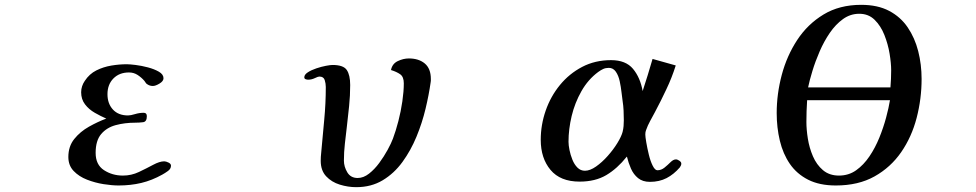

<svg xmlns="http://www.w3.org/2000/svg" viewBox="-20 -770 4040 795"><path d="M688 -84Q688 -71 675.5 -62Q663 -53 652 -47Q609 -23 565 -12.5Q521 -2 471 -2Q444 -2 409 -7.5Q374 -13 340.5 -26Q307 -39 285 -62Q263 -85 263 -120Q263 -164 287.5 -194.5Q312 -225 348.5 -245.5Q385 -266 420 -279Q397 -289 372.5 -303Q348 -317 332 -338Q316 -359 316 -388Q316 -401 320 -413Q324 -425 331 -435Q350 -464 379 -478.5Q408 -493 441 -498.5Q474 -504 505 -504Q517 -504 541.5 -501Q566 -498 592.5 -491Q619 -484 638 -473Q657 -462 657 -446Q657 -434 640.5 -424Q624 -414 613 -414Q600 -414 590 -421Q586 -423 583.5 -427Q581 -431 578 -435Q566 -449 550 -459.5Q534 -470 514 -470Q474 -470 449.5 -445Q425 -420 425 -380Q425 -341 447.5 -316.5Q470 -292 510 -292Q521 -292 539 -297.5Q557 -303 575 -303Q588 -303 588 -289Q588 -266 572.5 -264Q557 -262 540 -262Q497 -262 459.5 -252Q422 -242 399 -215Q376 -188 376 -137Q376 -88 410.5 -65.5Q445 -43 489 -43Q524 -43 555.5 -58Q587 -73 614 -87.5Q641 -102 660 -102Q667 -102 677.5 -97Q688 -92 688 -84Z M1764 -443Q1764 -439 1764 -435.5Q1764 -432 1763 -428Q1756 -378 1742 -319.5Q1728 -261 1704.5 -204Q1681 -147 1646.5 -99.5Q1612 -52 1564.5 -23.5Q1517 5 1455 5Q1421 5 1387 -5.5Q1353 -16 1330.5 -40Q1308 -64 1308 -104Q1308 -112 1308.5 -121Q1309 -130 1310 -138Q1316 -206 1322.5 -274Q1329 -342 1329 -410Q1329 -424 1324.5 -438.5Q1320 -453 1302 -453Q1297 -453 1283.5 -446.5Q1270 -440 1256 -440Q1251 -440 1245.5 -442Q1240 -444 1240 -450Q1240 -461 1254.5 -470.5Q1269 -480 1290 -487Q1311 -494 1329.5 -497.5Q1348 -501 1357 -501Q1402 -501 1416 -480Q1430 -459 1430 -418Q1430 -374 1425.5 -330.5Q1421 -287 1416 -244Q1412 -210 1408 -175Q1404 -140 1404 -105Q1404 -80 1418 -56.5Q1432 -33 1461 -33Q1485 -33 1508 -51Q1531 -69 1550.5 -95.5Q1570 -122 1585 -149.5Q1600 -177 1607 -196Q1619 -228 1629.5 -268.5Q1640 -309 1646 -350.5Q1652 -392 1652 -425Q1652 -452 1637 -462.5Q1622 -473 1599 -480Q1604 -506 1627 -517Q1650 -528 1673 -528Q1714 -528 1739 -507Q1764 -486 1764 -443Z M2563 -272Q2563 -292 2562 -312.5Q2561 -333 2558 -352Q2556 -365 2553.5 -387.5Q2551 -410 2546 -433.5Q2541 -457 2530 -473Q2519 -489 2501 -489Q2488 -489 2478 -484.5Q2468 -480 2457 -472Q2415 -441 2387.5 -392.5Q2360 -344 2347 -289.5Q2334 -235 2334 -183Q2334 -169 2338 -149Q2342 -129 2350 -109Q2358 -89 2371 -76Q2384 -63 2402 -63Q2423 -63 2448 -80.5Q2473 -98 2496.5 -124.5Q2520 -151 2536.5 -178Q2553 -205 2558 -224Q2561 -236 2562 -248Q2563 -260 2563 -272ZM2801 -93Q2801 -88 2799.5 -85Q2798 -82 2795 -77Q2770 -48 2740 -32.5Q2710 -17 2671 -17Q2641 -17 2622 -32.5Q2603 -48 2592.5 -72Q2582 -96 2576 -121H2575Q2536 -72 2490.5 -45Q2445 -18 2380 -18Q2300 -18 2259.5 -66.5Q2219 -115 2219 -191Q2219 -253 2239.5 -312Q2260 -371 2298.5 -418Q2337 -465 2390.5 -493Q2444 -521 2510 -521Q2571 -521 2601 -485Q2631 -449 2641 -393Q2652 -426 2662 -459Q2672 -492 2682 -526L2778 -499Q2762 -448 2739 -400Q2728 -376 2716 -352.5Q2704 -329 2692 -306Q2682 -287 2672 -269Q2662 -251 2655 -231Q2652 -224 2652 -213Q2652 -204 2656 -180.5Q2660 -157 2666.5 -130Q2673 -103 2682.5 -84Q2692 -65 2702 -65Q2718 -65 2731.5 -76Q2745 -87 2756.5 -98.5Q2768 -110 2779 -110Q2785 -110 2793 -104.5Q2801 -99 2801 -93Z M3322 -355Q3319 -310 3319 -265Q3319 -234 3325 -196Q3331 -158 3346 -123Q3361 -88 3387.5 -65.5Q3414 -43 3454 -43Q3494 -43 3525 -65Q3556 -87 3580 -122.5Q3604 -158 3621 -200Q3638 -242 3649 -283Q3660 -324 3665 -355ZM3670 -479Q3670 -508 3663.5 -547.5Q3657 -587 3642 -625Q3627 -663 3601.5 -688Q3576 -713 3538 -713Q3501 -713 3470.5 -691Q3440 -669 3416 -634Q3392 -599 3374 -557.5Q3356 -516 3344 -476.5Q3332 -437 3326 -408H3667Q3670 -444 3670 -479ZM3796 -443Q3796 -361 3775.5 -282Q3755 -203 3711.5 -140Q3668 -77 3601 -39.5Q3534 -2 3441 -2Q3373 -2 3326 -26Q3279 -50 3250.5 -91.5Q3222 -133 3209 -187.5Q3196 -242 3196 -302Q3196 -381 3217 -460Q3238 -539 3281 -604.5Q3324 -670 3390 -710Q3456 -750 3546 -750Q3614 -750 3661.5 -725Q3709 -700 3738.5 -656.5Q3768 -613 3782 -558Q3796 -503 3796 -443Z"/></svg>

Font: Kaisei Opti
Style: Bold
Weight: 700
Designer: Font-Kai, 金井和夫
Foundry: KAZUO KANAI
Version: Version 5.003